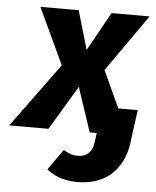

<svg xmlns="http://www.w3.org/2000/svg" viewBox="-101 -577 687 844"><g transform="rotate(5 242.0 -154.5)"><path d="M348 -279 525 -531H357L262 -360L212 -531H43L159 -283L-48 0H125L242 -195L307 0H338L332 44C326 86 301 107 264 107C237 107 222 99 200 87L136 178C165 201 206 222 271 222C386 222 469 160 489 34L493 0L509 -116H423Z"/></g></svg>

Font: Fira Sans
Style: Bold Italic
Weight: 700
Italic angle: -8°
Designer: bBox Type GmbH & Carrois Corporate GbR & Edenspiekermann AG
Foundry: bBox Type GmbH & Carrois Corporate GbR & Edenspiekermann AG
Version: Version 4.301;PS 004.301;hotconv 1.0.88;makeotf.lib2.5.64775